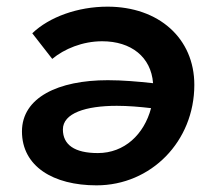

<svg xmlns="http://www.w3.org/2000/svg" viewBox="-20 -550 646 577"><path d="M303 -530C214 -530 128 -499 77 -450L137 -373C173 -403 228 -426 287 -426C374 -426 434 -379 440 -300C394 -305 348 -309 304 -309C155 -309 46 -257 46 -155C46 -50 140 7 270 7C434 7 564 -125 564 -295C564 -435 457 -530 303 -530ZM169 -161C169 -210 238 -232 331 -232C365 -232 400 -229 434 -225C413 -146 354 -90 274 -90C204 -90 169 -115 169 -161Z"/></svg>

Font: Fixel Display SemiBold
Style: Italic
Weight: 600
Italic angle: -10°
Designer: AlfaBravo + MacPaw
Foundry: Kyrylo Tkachov, Marchela Mozhyna, Serhii Makarenko, Maria Weinstein, Zakhar Kryvoshyya
Version: Version 1.210;Glyphs 3.2 (3217)